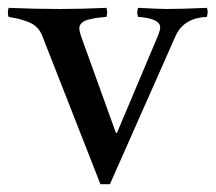

<svg xmlns="http://www.w3.org/2000/svg" viewBox="-40 -453 547 487"><path d="M-18.1 -433.1Q46.4 -430.2 111.8 -430.2Q167 -430.2 230 -433.1Q231.9 -425.3 231.9 -420.9Q231.9 -418 230 -410.2Q216.3 -409.2 207.8 -408Q199.2 -406.7 186.5 -403.8Q173.8 -400.9 167.5 -395Q161.1 -389.2 161.1 -380.9Q161.1 -376.5 165 -362.8L253.9 -116.2H256.8L360.8 -362.8Q366.2 -376 366.2 -383.8Q366.2 -406.2 310.1 -410.2Q308.1 -418 308.1 -420.9Q308.1 -425.3 310.1 -433.1Q367.2 -430.2 380.9 -430.2Q421.9 -430.2 484.9 -433.1Q486.8 -427.2 486.8 -422.9Q486.8 -419.9 484.9 -410.2Q426.8 -407.7 405.8 -362.8L238.8 14.2H214.8L66.9 -362.8Q62 -375.5 52.5 -384.5Q43 -393.6 28.1 -398.7Q13.2 -403.8 5.1 -405.8Q-2.9 -407.7 -18.1 -410.2Q-20 -414.1 -20 -420.9Q-20 -428.2 -18.1 -433.1Z"/></svg>

Font: Jacques Francois
Style: Regular
Weight: 400
Designer: Manvel Shmavonyan, Alexei Vanyashin
Foundry: Cyreal (www.cyreal.org)
Version: Version 1.003